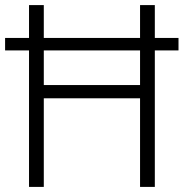

<svg xmlns="http://www.w3.org/2000/svg" viewBox="-20 -734 722 754"><path d="M94 0V-536H0V-585H94V-714H152V-585H530V-714H588V-585H681V-536H588V0H530V-348H152V0ZM152 -400H530V-536H152Z"/></svg>

Font: Noto Sans Display Light
Style: Regular
Weight: 300
Designer: Monotype Design Team
Foundry: Monotype Imaging Inc.
Version: Version 2.003